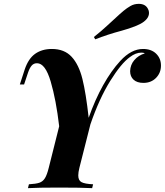

<svg xmlns="http://www.w3.org/2000/svg" viewBox="-20 -976 855 996"><path d="M815 -636Q815 -598 789.5 -572Q764 -546 724 -546Q691 -546 673 -562.5Q655 -579 655 -607Q656 -640 677 -664.5Q698 -689 731 -699Q726 -703 714 -703Q684 -703 654 -680Q609 -648 552 -556.5Q495 -465 449 -331L392 -106Q386 -82 386 -66Q386 -40 403 -31Q420 -22 463 -20L458 0Q401 -3 286 -3Q178 -3 125 0L130 -20Q166 -22 184 -28Q202 -34 213 -51.5Q224 -69 233 -106L287 -321Q271 -458 243 -553Q215 -648 172 -648Q155 -648 144.5 -636Q134 -624 126 -601L105 -538H83L108 -615Q127 -672 162.5 -697Q198 -722 249 -722Q314 -722 351.5 -681.5Q389 -641 407.5 -566.5Q426 -492 440 -365Q473 -459 515 -534Q557 -609 604 -660Q661 -722 722 -722Q765 -722 790 -697.5Q815 -673 815 -636ZM572 -876Q603 -905 620.5 -919.5Q638 -934 657 -945Q676 -956 700 -956Q735 -956 748 -929Q753 -920 753 -909Q753 -892 741 -877.5Q729 -863 708 -852Q691 -843 665.5 -834Q640 -825 612 -817Q537 -797 474 -772L467 -784Q506 -815 536 -843Q566 -871 572 -876Z"/></svg>

Font: Playfair Display SC
Style: Bold Italic
Weight: 700
Italic angle: -14°
Designer: Claus Eggers Sørensen
Foundry: Claus Eggers Sørensen
Version: Version 1.200; ttfautohint (v1.6)